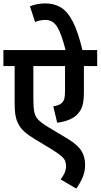

<svg xmlns="http://www.w3.org/2000/svg" viewBox="-20 -916 591 1128"><path d="M551 -528H473V-377Q473 -327 465 -298Q457 -269 437 -247Q400 -206 316 -195L293 -291Q331 -298 344 -312Q354 -322 358 -336.5Q362 -351 362 -383V-528H176V-332Q176 -285 181.5 -258Q187 -231 205 -212.5Q223 -194 262 -170L379 -100Q437 -64 458.5 -29.5Q480 5 480 52Q480 94 464 129.5Q448 165 428 192L336 138Q349 122 358.5 102Q368 82 368 60Q368 42 362 28Q356 14 338 -1Q320 -16 285 -38L184 -99Q147 -121 122 -143.5Q97 -166 84 -196Q74 -217 70 -243Q66 -269 66 -312V-528H0V-622H551ZM367 -615Q342 -716 316.5 -757.5Q291 -799 247 -799Q229 -799 214 -795.5Q199 -792 186 -787L156 -879Q199 -896 247 -896Q297 -896 336.5 -873Q376 -850 407.5 -789.5Q439 -729 466 -615Z"/></svg>

Font: Noto Sans Devanagari SemiCondensed SemiBold
Style: Regular
Weight: 600
Width: 4
Designer: Jelle Bosma - Monotype Design Team
Foundry: Monotype Imaging Inc.
Version: Version 2.004; ttfautohint (v1.8.4.7-5d5b)